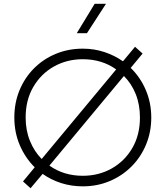

<svg xmlns="http://www.w3.org/2000/svg" viewBox="-20 -973 878 1018"><path d="M142 25 102 -11 164 -86Q114 -135.5 85 -203Q56 -270.5 56 -350Q56 -428 83.5 -494.5Q111 -561 160.2 -610.5Q209.5 -660 275.8 -687.5Q342 -715 419 -715Q479 -715 533 -697.2Q587 -679.5 632 -648L696 -725L736 -689L673 -613Q724 -563.5 753 -495.8Q782 -428 782 -350Q782 -272.5 754.2 -206Q726.5 -139.5 677 -90Q627.5 -40.5 561.5 -12.8Q495.5 15 419 15Q358.5 15 304.5 -2.2Q250.5 -19.5 206 -51ZM201 -130 596 -605Q520.5 -659 419 -659Q335 -659 266.2 -620.5Q197.5 -582 156.8 -512.5Q116 -443 116 -350Q116 -282 138.8 -226Q161.5 -170 201 -130ZM419 -41Q503 -41 571.8 -79.5Q640.5 -118 681.2 -187.5Q722 -257 722 -350Q722 -418.5 699.5 -474.5Q677 -530.5 637 -570L242 -95Q317.5 -41 419 -41ZM387 -797 482 -953H542L441 -797Z"/></svg>

Font: Geologica Thin
Style: Regular
Weight: 100
Designer: Sindre Bremnes, Frode Helland
Foundry: Monokrom Skriftforlag AS
Version: Version 1.010; ttfautohint (v1.8.4.7-5d5b);gftools[0.9.28]